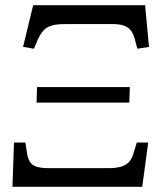

<svg xmlns="http://www.w3.org/2000/svg" viewBox="-20 -721 632 741"><path d="M28 0 34 -171H78L84 -132Q87 -110 95.5 -96.5Q104 -83 121.5 -77.5Q139 -72 168 -72H397Q427 -72 446.5 -77.5Q466 -83 478 -96Q490 -109 496 -132L508 -171H552L529 0ZM121 -325 123 -385H481L479 -325ZM111 -533 69 -540 108 -701H540L555 -540L510 -533L500 -571Q493 -595 482 -607Q471 -619 452.5 -624Q434 -629 403 -628H229Q201 -628 182 -623Q163 -618 150.5 -606Q138 -594 127 -571Z"/></svg>

Font: Literata Light
Style: Italic
Weight: 300
Italic angle: -2°
Designer: Latin by Veronika Burian and Jose Scaglione. Greek by Irene Vlachou. Cyrillic by Vera Evstafieva
Foundry: TypeTogether
Version: Version 3.103;gftools[0.9.29]